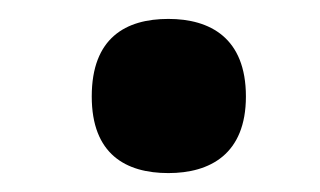

<svg xmlns="http://www.w3.org/2000/svg" viewBox="-20 -175 338 203"><path d="M158 8C202 8 240 -12 240 -73C240 -135 202 -155 158 -155C113 -155 77 -135 77 -73C77 -12 113 8 158 8Z"/></svg>

Font: Noto Serif Bengali Condensed Black
Style: Regular
Weight: 900
Width: 3
Designer: Juan Bruce, Universal Thirst, Indian Type Foundry and the Monotype Design Team.
Foundry: Monotype Imaging Inc.
Version: Version 2.003